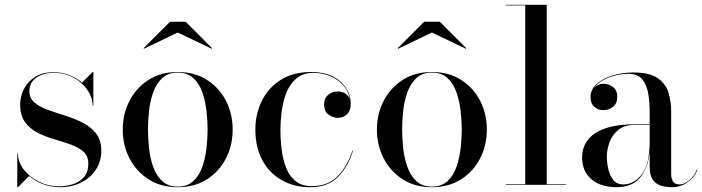

<svg xmlns="http://www.w3.org/2000/svg" viewBox="-20 -770 2926 800"><path d="M54.5 10H52V-130H54.5Q55.5 -93 80.2 -62Q105 -31 143.8 -12.2Q182.5 6.5 225.5 6.5Q255.5 6.5 283.8 -2.5Q312 -11.5 330 -32.2Q348 -53 348 -88.5Q348 -120 327.5 -138.2Q307 -156.5 274.8 -167.8Q242.5 -179 206 -189.8Q169.5 -200.5 137.2 -216.8Q105 -233 84.5 -261Q64 -289 64 -335Q64 -367 79 -397.8Q94 -428.5 125 -448.8Q156 -469 203.5 -469Q240 -469 270 -457Q300 -445 321.5 -425.5L366 -470H369V-330H366Q366 -362.5 345.2 -393.8Q324.5 -425 288 -445.8Q251.5 -466.5 204.5 -466.5Q161.5 -466.5 132 -446.8Q102.5 -427 102.5 -390.5Q102.5 -360.5 124 -342.5Q145.5 -324.5 179.8 -312.2Q214 -300 252.2 -288Q290.5 -276 324.5 -258.8Q358.5 -241.5 380.2 -214Q402 -186.5 402 -142Q402 -97.5 379.5 -63.2Q357 -29 318.2 -9.5Q279.5 10 231 10Q193.5 10 160 -2.5Q126.5 -15 101.5 -36.5Z M720.5 -634.5 580 -567 578.5 -569.5 688.5 -679.5H753.5L863.5 -569.5L862 -567ZM491.5 -230Q491.5 -295 519.5 -349.5Q547.5 -404 598.8 -437Q650 -470 720.5 -470Q791 -470 842.5 -437Q894 -404 921.8 -349.5Q949.5 -295 949.5 -230Q949.5 -165 921.8 -110.5Q894 -56 842.5 -23Q791 10 720.5 10Q650 10 598.8 -23Q547.5 -56 519.5 -110.5Q491.5 -165 491.5 -230ZM596.5 -230Q596.5 -195 600.8 -154Q605 -113 617.8 -76.2Q630.5 -39.5 655.2 -16Q680 7.5 720.5 7.5Q761.5 7.5 786.2 -16Q811 -39.5 823.5 -76.2Q836 -113 840.5 -154Q845 -195 845 -230Q845 -265.5 840.5 -306.2Q836 -347 823.5 -383.8Q811 -420.5 786.2 -444Q761.5 -467.5 720.5 -467.5Q680 -467.5 655.2 -444Q630.5 -420.5 617.8 -383.8Q605 -347 600.8 -306.2Q596.5 -265.5 596.5 -230Z M1451 -142.5Q1431.5 -77.5 1389.5 -33.8Q1347.5 10 1271.5 10Q1206 10 1154.8 -18.8Q1103.5 -47.5 1073.8 -101.2Q1044 -155 1044 -230Q1044 -295 1070.8 -349.5Q1097.5 -404 1149.5 -437Q1201.5 -470 1277 -470Q1353.5 -470 1397.5 -431Q1441.5 -392 1441.5 -336Q1441.5 -309 1426 -294Q1410.5 -279 1387.5 -279Q1369 -279 1349.8 -292Q1330.5 -305 1330.5 -335Q1330.5 -361 1347.8 -375Q1365 -389 1387.5 -389Q1404.5 -389 1418 -380.8Q1431.5 -372.5 1437.5 -356.5Q1431.5 -392 1408.8 -416.5Q1386 -441 1353.5 -453.8Q1321 -466.5 1287 -466.5Q1242.5 -466.5 1215 -443.2Q1187.5 -420 1173.2 -383.5Q1159 -347 1153.8 -306.2Q1148.5 -265.5 1148.5 -230Q1148.5 -187 1153.8 -145.2Q1159 -103.5 1172.8 -69.5Q1186.5 -35.5 1212 -15Q1237.5 5.5 1278 5.5Q1347 5.5 1387.5 -36.5Q1428 -78.5 1448.5 -142.5Z M1779.5 -634.5 1639 -567 1637.5 -569.5 1747.5 -679.5H1812.5L1922.5 -569.5L1921 -567ZM1550.5 -230Q1550.5 -295 1578.5 -349.5Q1606.5 -404 1657.8 -437Q1709 -470 1779.5 -470Q1850 -470 1901.5 -437Q1953 -404 1980.8 -349.5Q2008.5 -295 2008.5 -230Q2008.5 -165 1980.8 -110.5Q1953 -56 1901.5 -23Q1850 10 1779.5 10Q1709 10 1657.8 -23Q1606.5 -56 1578.5 -110.5Q1550.5 -165 1550.5 -230ZM1655.5 -230Q1655.5 -195 1659.8 -154Q1664 -113 1676.8 -76.2Q1689.5 -39.5 1714.2 -16Q1739 7.5 1779.5 7.5Q1820.5 7.5 1845.2 -16Q1870 -39.5 1882.5 -76.2Q1895 -113 1899.5 -154Q1904 -195 1904 -230Q1904 -265.5 1899.5 -306.2Q1895 -347 1882.5 -383.8Q1870 -420.5 1845.2 -444Q1820.5 -467.5 1779.5 -467.5Q1739 -467.5 1714.2 -444Q1689.5 -420.5 1676.8 -383.8Q1664 -347 1659.8 -306.2Q1655.5 -265.5 1655.5 -230Z M2087.5 -2.5H2168.5V-747.5H2087.5V-750H2258V-2.5H2338V0H2087.5Z M2624.5 -252H2687V-304.5Q2687 -340.5 2681.5 -377Q2676 -413.5 2657.2 -438Q2638.5 -462.5 2598.5 -462.5Q2556.5 -462.5 2515.8 -446.8Q2475 -431 2455.5 -403.5Q2471.5 -421 2495 -421Q2516.5 -421 2534.2 -407.2Q2552 -393.5 2552 -368Q2552 -338 2533.8 -324.5Q2515.5 -311 2495 -311Q2472 -311 2456.2 -325Q2440.5 -339 2440.5 -366Q2440.5 -397 2466 -420Q2491.5 -443 2532.2 -455.5Q2573 -468 2618.5 -468Q2687.5 -468 2721.2 -444Q2755 -420 2765.8 -382.5Q2776.5 -345 2776.5 -304.5V-46Q2776.5 -28 2783.8 -14.8Q2791 -1.5 2812.5 -1.5Q2830 -1.5 2851 -18.2Q2872 -35 2884 -63.5L2886 -61.5Q2873 -30 2844.2 -10Q2815.5 10 2778.5 10Q2755 10 2734 3.5Q2713 -3 2700 -21.2Q2687 -39.5 2687 -75V-135.5Q2679.5 -68.5 2646.5 -29.2Q2613.5 10 2548 10Q2483 10 2444.2 -23.2Q2405.5 -56.5 2405.5 -113.5Q2405.5 -180.5 2461.8 -216.2Q2518 -252 2624.5 -252ZM2576.5 -1.5Q2621 -1.5 2654 -43.2Q2687 -85 2687 -180.5V-249.5H2624.5Q2580.5 -249.5 2555.2 -228Q2530 -206.5 2519.2 -176Q2508.5 -145.5 2508.5 -118Q2508.5 -93 2514.5 -66Q2520.5 -39 2535.5 -20.2Q2550.5 -1.5 2576.5 -1.5Z"/></svg>

Font: Bodoni* 72pt
Style: Regular
Weight: 400
Version: Version 2.3